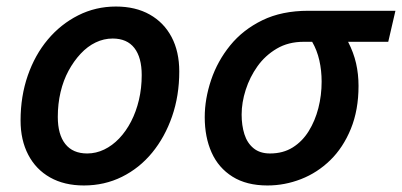

<svg xmlns="http://www.w3.org/2000/svg" viewBox="-20 -555 1231 588"><path d="M237 13Q177 13 133.5 -11.5Q90 -36 66.5 -81Q43 -126 43 -186Q43 -260 65 -323.5Q87 -387 126.5 -434Q166 -481 219.5 -508Q273 -535 335 -535Q395 -535 438.5 -510.5Q482 -486 505.5 -441.5Q529 -397 529 -336Q529 -262 507 -198.5Q485 -135 446 -87.5Q407 -40 353.5 -13.5Q300 13 237 13ZM247 -85Q274 -85 299 -97Q324 -109 345 -131Q366 -153 381.5 -183Q397 -213 405.5 -249Q414 -285 414 -325Q414 -379 391.5 -408Q369 -437 325 -437Q298 -437 273 -425Q248 -413 227 -390.5Q206 -368 190 -338.5Q174 -309 165.5 -273Q157 -237 157 -197Q157 -143 180 -114Q203 -85 247 -85Z M799 13Q735 13 692 -14Q649 -41 628 -88Q607 -135 607 -196Q607 -252 626.5 -310Q646 -368 685 -416Q724 -464 783.5 -493Q843 -522 924 -522H1191L1169 -427H1046Q1063 -394 1070.5 -361Q1078 -328 1078 -292Q1078 -218 1054.5 -160.5Q1031 -103 991.5 -64.5Q952 -26 902 -6.5Q852 13 799 13ZM807 -85Q847 -85 876.5 -103.5Q906 -122 925.5 -153.5Q945 -185 955 -224Q965 -263 965 -305Q965 -339 958 -370Q951 -401 936 -427H910Q863 -427 827.5 -406Q792 -385 768.5 -352Q745 -319 732.5 -280Q720 -241 720 -204Q720 -171 728.5 -144Q737 -117 756.5 -101Q776 -85 807 -85Z"/></svg>

Font: Ubuntu Sans SemiBold
Style: Italic
Weight: 600
Italic angle: -13.5°
Designer: Dalton Maag Ltd
Foundry: Dalton Maag Ltd
Version: Version 1.006